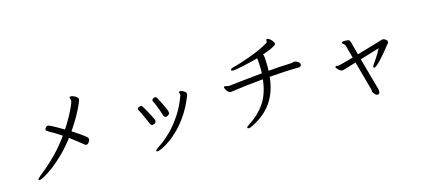

<svg xmlns="http://www.w3.org/2000/svg" viewBox="-59 -1262 4119 1854"><g transform="rotate(-15 2000.0 -334.5)"><path d="M550 -305Q490 -226 428.5 -165.5Q367 -105 313 -65Q259 -25 221 -4.5Q183 16 170 16Q161 16 161 10Q161 5 168 -3.5Q175 -12 191 -25Q210 -40 257.5 -79.5Q305 -119 368.5 -184Q432 -249 498 -340Q461 -366 429 -385Q397 -404 369 -419Q351 -429 351 -440Q351 -449 361.5 -460.5Q372 -472 384 -472Q386 -472 391 -470.5Q396 -469 410.5 -462Q425 -455 454.5 -439Q484 -423 534 -393Q573 -452 602 -506Q631 -560 647.5 -598Q664 -636 664 -646Q664 -651 663.5 -654.5Q663 -658 662 -661Q661 -665 658.5 -670.5Q656 -676 656 -680Q656 -682 657 -683Q660 -688 669 -688Q682 -688 698.5 -681Q715 -674 727.5 -663Q740 -652 740 -641Q740 -631 721.5 -588.5Q703 -546 669 -485.5Q635 -425 590 -360Q641 -327 670 -306.5Q699 -286 713 -274.5Q727 -263 730.5 -256.5Q734 -250 734 -245Q734 -229 721.5 -213Q709 -197 695 -197Q689 -197 682 -202Q645 -232 612 -257.5Q579 -283 550 -305Z M1546 -290Q1546 -279 1533.5 -269Q1521 -259 1508 -259Q1490 -259 1484 -281Q1479 -298 1469.5 -325Q1460 -352 1449 -380.5Q1438 -409 1427 -429Q1422 -437 1422 -445Q1422 -457 1434.5 -463Q1447 -469 1454 -469Q1461 -469 1464.5 -465Q1468 -461 1472 -456Q1473 -454 1484.5 -433Q1496 -412 1510 -383.5Q1524 -355 1535 -329Q1546 -303 1546 -290ZM1748 -443Q1754 -438 1757.5 -433.5Q1761 -429 1761 -421Q1761 -417 1759.5 -412.5Q1758 -408 1756 -401Q1718 -304 1669 -230.5Q1620 -157 1568.5 -105Q1517 -53 1470 -20.5Q1423 12 1389.5 27Q1356 42 1344 42Q1332 42 1332 35Q1332 23 1358 8Q1376 -3 1416 -33Q1456 -63 1506.5 -115.5Q1557 -168 1607 -243.5Q1657 -319 1694 -420Q1696 -424 1696 -430Q1696 -438 1693 -444.5Q1690 -451 1690 -455Q1690 -460 1694 -461.5Q1698 -463 1702 -463Q1713 -463 1727 -457Q1741 -451 1748 -443ZM1337 -240Q1331 -257 1318.5 -284.5Q1306 -312 1293.5 -339.5Q1281 -367 1271 -383Q1265 -392 1265 -400Q1265 -414 1279 -418.5Q1293 -423 1297 -423Q1309 -423 1316 -411Q1323 -401 1337.5 -375.5Q1352 -350 1368.5 -319Q1385 -288 1396 -263Q1399 -256 1399 -248Q1399 -232 1385 -224.5Q1371 -217 1361 -217Q1352 -217 1347 -223.5Q1342 -230 1337 -240Z M2895 -410Q2895 -387 2863 -387Q2796 -387 2722.5 -383Q2649 -379 2575 -373Q2560 -225 2489.5 -122.5Q2419 -20 2282 46Q2274 50 2266 52.5Q2258 55 2252 55Q2245 55 2240 50Q2238 46 2238 45Q2238 38 2262 22Q2364 -42 2426.5 -133Q2489 -224 2505 -367Q2414 -359 2334 -349.5Q2254 -340 2200 -332Q2193 -331 2187 -330Q2181 -329 2176 -329Q2159 -329 2147 -341.5Q2135 -354 2128.5 -368Q2122 -382 2122 -387Q2122 -396 2130 -397H2133Q2140 -397 2149.5 -393.5Q2159 -390 2165 -390H2180Q2184 -390 2188 -391Q2258 -399 2341 -408Q2424 -417 2510 -425Q2511 -436 2511 -446.5Q2511 -457 2511 -468Q2511 -507 2508 -552Q2507 -560 2506 -567Q2505 -574 2502 -576Q2468 -567 2429 -557.5Q2390 -548 2353.5 -540Q2317 -532 2290 -527.5Q2263 -523 2252 -523Q2231 -523 2231 -532Q2231 -546 2265 -554Q2287 -559 2331.5 -573Q2376 -587 2430 -606.5Q2484 -626 2536 -649Q2588 -672 2624 -695Q2632 -699 2633.5 -704Q2635 -709 2635 -716V-721Q2635 -731 2639 -732Q2641 -733 2644 -733Q2656 -733 2671 -721Q2686 -709 2696.5 -694.5Q2707 -680 2707 -670Q2707 -667 2704 -662Q2701 -657 2688 -648.5Q2675 -640 2646.5 -627.5Q2618 -615 2567 -597Q2576 -589 2577 -560Q2580 -517 2580 -476Q2580 -465 2580 -454Q2580 -443 2579 -432Q2639 -437 2697 -441Q2755 -445 2808 -446Q2814 -446 2820 -448L2828 -451Q2834 -453 2840 -453H2844Q2856 -452 2875 -440.5Q2894 -429 2895 -415Z M3411 -292Q3348 -272 3319.5 -263.5Q3291 -255 3282.5 -253Q3274 -251 3270 -251Q3255 -251 3241.5 -262Q3228 -273 3219.5 -284.5Q3211 -296 3211 -299Q3211 -301 3213 -303Q3216 -307 3225 -307Q3230 -307 3235 -306Q3240 -305 3243 -305Q3247 -305 3271.5 -311Q3296 -317 3330 -326.5Q3364 -336 3397 -345L3366 -459Q3365 -464 3362 -472Q3359 -480 3357 -483Q3350 -491 3341.5 -496.5Q3333 -502 3333 -509Q3333 -512 3337.5 -516.5Q3342 -521 3361 -521Q3367 -521 3373.5 -520.5Q3380 -520 3387 -520Q3405 -519 3412 -509Q3419 -499 3421 -488L3454 -362Q3508 -378 3560 -393Q3612 -408 3653 -420.5Q3694 -433 3714 -439Q3716 -440 3721 -440Q3735 -440 3747 -431Q3759 -422 3763 -415Q3766 -409 3766 -404Q3766 -398 3763 -393.5Q3760 -389 3758 -386Q3755 -383 3752.5 -381Q3750 -379 3748 -376Q3746 -373 3731 -354Q3716 -335 3694 -309Q3672 -283 3648.5 -257Q3625 -231 3605 -214Q3585 -197 3574 -197Q3565 -197 3565 -205Q3565 -215 3580 -234Q3597 -257 3619.5 -292.5Q3642 -328 3663 -367L3469 -309Q3483 -256 3498 -201Q3513 -146 3526.5 -98.5Q3540 -51 3548.5 -20Q3557 11 3558 15Q3559 19 3559.5 23Q3560 27 3560 32Q3560 41 3557.5 49Q3555 57 3549 61Q3543 64 3537 64Q3526 64 3517 55.5Q3508 47 3502 38Q3496 29 3494 27Q3493 24 3492 18L3493 9Q3493 3 3491 0Z"/></g></svg>

Font: Klee One SemiBold
Style: Regular
Weight: 600
Designer: Fontworks Inc.
Foundry: Fontworks Inc.
Version: Version 1.00;January 12, 2022;FontCreator 13.0.0.2683 64-bit